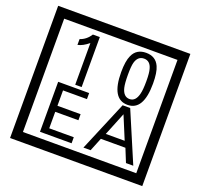

<svg xmlns="http://www.w3.org/2000/svg" viewBox="-170 -1151 1496 1433"><g transform="rotate(20 577.5 -435.0)"><path d="M1103 90H53V-960H1103ZM1028 15V-885H128V15ZM425 -450H374V-781Q328 -743 288 -735V-781Q339 -798 370 -847H425ZM917 -656Q917 -442 791 -442Q664 -442 664 -656Q664 -744 685 -789Q714 -855 791 -855Q868 -855 897 -789Q917 -745 917 -656ZM864 -656Q864 -723 855 -752Q840 -809 791 -809Q742 -809 726 -752Q718 -723 718 -656Q718 -587 726 -553Q742 -488 791 -488Q839 -488 855 -554Q864 -587 864 -656ZM498 -30H247V-427H493V-379H303V-257H487V-209H303V-78H498ZM988 -30H930L887 -136H692L649 -30H592L759 -427H819ZM864 -183 788 -366 714 -183Z"/></g></svg>

Font: Unicode BMP Fallback SIL
Style: Regular
Weight: 400
Foundry: NRSI, SIL International
Version: Version 5.1 Based on Unicode 5.1